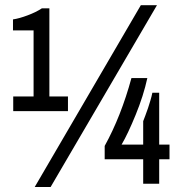

<svg xmlns="http://www.w3.org/2000/svg" viewBox="-20 -713 719 745"><path d="M526.5 -692.9H589.1L176.4 12.6H114.7ZM243.7 -281.9H31.3V-338.8H110.3V-595.1H30.4V-637.7Q54.7 -641.2 87.5 -653.6Q120.3 -665.9 142.5 -680.7H171.6V-338.8H243.7ZM535.6 -152V-242.8Q536.1 -243.3 543.4 -263.2Q550.8 -283.2 554.3 -293.4Q557.8 -303.6 563.2 -321.7Q568.6 -339.7 571.2 -353.2H597.7V-152H637.7V-95.1H597.7V0H535.6V-95.1H386.2V-146.8Q449.6 -261.5 490 -410.1H551.7Q536.9 -341.9 506.3 -267.2Q475.7 -192.4 451.8 -152Z"/></svg>

Font: Puralecka Narrow
Style: Regular
Weight: 400
Designer: Hector Gatti, Marcela Romero, Pablo Cosgaya and Nicolas Silva
Version: Version 1.004;PS 001.004;hotconv 1.0.70;makeotf.lib2.5.58329